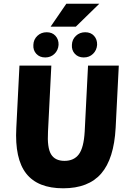

<svg xmlns="http://www.w3.org/2000/svg" viewBox="-20 -1004 712 1036"><path d="M85 -650H257L239 -294Q234 -207 255.5 -171.5Q277 -136 328 -136Q379 -136 405.5 -171.5Q432 -207 437 -294L455 -650H621L604 -314Q595 -147 526 -67.5Q457 12 321 12Q184 12 121.5 -67.5Q59 -147 68 -314ZM338 -984H516L389 -860H253ZM224 -694Q194 -694 176 -713.5Q158 -733 160 -762Q161 -791 181.5 -810.5Q202 -830 232 -830Q262 -830 279.5 -810.5Q297 -791 296 -762Q294 -733 274 -713.5Q254 -694 224 -694ZM432 -694Q402 -694 384 -713.5Q366 -733 368 -762Q369 -791 389.5 -810.5Q410 -830 440 -830Q470 -830 487.5 -810.5Q505 -791 504 -762Q502 -733 482 -713.5Q462 -694 432 -694Z"/></svg>

Font: Kilde Sans Black
Style: Regular
Weight: 900
Italic angle: -3°
Designer: Paul D. Hunt
Foundry: Adobe Systems Incorporated
Version: Version 1.050;PS Version 1.000;hotconv 1.0.70;makeotf.lib2.5